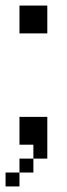

<svg xmlns="http://www.w3.org/2000/svg" viewBox="-20 -520 240 690"><path d="M100 50H50V100H100ZM0 150H50V100H0ZM50 0H100V50H150V-100H50ZM50 -400H150V-500H50Z"/></svg>

Font: LS-VG5000 Light
Style: Regular
Weight: 400
Designer: Justin Bihan, 2021
Foundry: Justin Bihan, 2021
Version: Version 1.000;Glyphs 3.1.2 (3151)